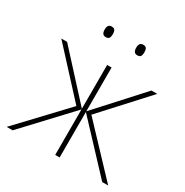

<svg xmlns="http://www.w3.org/2000/svg" viewBox="-163 -842 941 976"><g transform="rotate(30 307.0 -354.5)"><path d="M350 -269 604 0H569L319 -267V0H293V-267L43 0H8L262 -269L24 -528H58L293 -271V-528H319V-271L553 -528H587ZM215 -709Q230 -709 235 -701Q240 -693 240 -678Q240 -663 235 -655Q230 -647 215 -647Q192 -647 192 -678Q192 -709 215 -709ZM400 -709Q415 -709 420 -701Q425 -693 425 -678Q425 -663 420 -655Q415 -647 400 -647Q377 -647 377 -678Q377 -709 400 -709Z"/></g></svg>

Font: Noto Sans UI Thin
Style: Regular
Weight: 250
Designer: Monotype Design Team
Foundry: Monotype Imaging Inc.
Version: Version 1.001